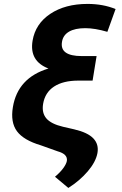

<svg xmlns="http://www.w3.org/2000/svg" viewBox="-20 -757 615 970"><path d="M563.9 -711.3 522.4 -596.2Q459.2 -614.7 410.9 -614.7Q359 -614.7 328.8 -597.1Q298.7 -579.5 293.3 -546.2Q286.9 -509.6 312.1 -491.7Q337.4 -473.7 392.8 -473.7H468L459.9 -424.4L447.8 -349.8H376.4Q299 -349.8 253.2 -319.8Q207.4 -289.8 197.8 -232.2Q190.3 -186.8 214.3 -158.7Q238.3 -130.7 298.7 -116.5L354.4 -103.7Q423.3 -87.7 451.7 -57.7Q480.1 -27.7 472.3 16.3Q464.1 60.7 423.5 108.5Q382.8 156.2 325.3 192.5L257.8 136Q284.4 113.6 299.7 92.5Q315 71.4 317.8 56.1Q323.2 21.7 271.3 7.5L186.8 -22.7Q99.1 -48.7 65.7 -93.9Q32.3 -139.2 45.1 -215.9Q69.6 -364 224.8 -410.9Q127.5 -448.2 144.5 -551.1Q158.7 -636.7 234 -687Q309.3 -737.2 422.2 -737.2Q500.7 -737.2 563.9 -711.3Z"/></svg>

Font: Karasuma Gothic
Style: Bold Italic
Weight: 700
Italic angle: 9.39998°
Designer: Rasmus Andersson / Ryoko Nishizuka
Foundry: Genbu
Version: Version 1.00